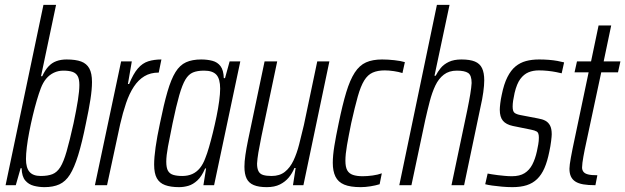

<svg xmlns="http://www.w3.org/2000/svg" viewBox="-20 -763 2576 791"><path d="M163 8Q141 8 119.5 2.5Q98 -3 84 -19.5Q70 -36 69 -70H65L45 0H3L159 -743H211L149 -449H154Q165 -473 179 -488.5Q193 -504 212 -511Q231 -518 254 -518Q292 -518 314.5 -509.5Q337 -501 348 -481Q359 -461 359 -425Q359 -395 352.5 -353Q346 -311 334 -255Q318 -175 302 -123.5Q286 -72 268 -43.5Q250 -15 224.5 -3.5Q199 8 163 8ZM148 -38Q177 -38 196 -45.5Q215 -53 228.5 -74.5Q242 -96 254.5 -139.5Q267 -183 283 -255Q295 -312 301 -350.5Q307 -389 307 -413Q307 -437 300 -449.5Q293 -462 278.5 -467Q264 -472 241 -472Q220 -472 202 -463.5Q184 -455 170.5 -439Q157 -423 148 -399Q140 -378 131.5 -349Q123 -320 115 -286.5Q107 -253 100.5 -219.5Q94 -186 90.5 -157Q87 -128 87 -108Q87 -72 101.5 -55Q116 -38 148 -38Z M371 0 479 -510H523L507 -417H512Q529 -459 548 -481Q567 -503 591 -510.5Q615 -518 645 -518L634 -464Q600 -464 575 -449Q550 -434 531.5 -406Q513 -378 499.5 -338.5Q486 -299 475 -251L421 0Z M718 8Q683 8 660 -0.5Q637 -9 626 -29Q615 -49 615 -85Q615 -114 621 -156.5Q627 -199 639 -255Q655 -334 670 -385.5Q685 -437 703 -466Q721 -495 746.5 -506.5Q772 -518 809 -518Q834 -518 855 -512.5Q876 -507 888.5 -490.5Q901 -474 902 -441H907L926 -510H970L862 0H818L829 -69H825Q811 -36 793 -19.5Q775 -3 756 2.5Q737 8 718 8ZM731 -38Q754 -38 772 -46Q790 -54 803.5 -70.5Q817 -87 826 -112Q833 -129 841 -156.5Q849 -184 857 -216.5Q865 -249 872 -283Q879 -317 883 -347Q887 -377 887 -398Q887 -438 871.5 -455Q856 -472 821 -472Q793 -472 775 -464.5Q757 -457 744 -435.5Q731 -414 718.5 -370.5Q706 -327 691 -255Q679 -197 672 -159Q665 -121 665 -97Q665 -72 672 -59.5Q679 -47 694 -42.5Q709 -38 731 -38Z M1079 8Q1046 8 1025.5 -0.5Q1005 -9 996 -27.5Q987 -46 987 -76Q987 -97 991 -124.5Q995 -152 1002 -186L1070 -510H1122L1057 -201Q1049 -162 1044.5 -135Q1040 -108 1039 -89Q1039 -69 1045 -57.5Q1051 -46 1064.5 -42Q1078 -38 1099 -38Q1132 -38 1153.5 -55Q1175 -72 1189 -101.5Q1203 -131 1212.5 -168.5Q1222 -206 1232 -248L1287 -510H1337L1230 0H1187L1198 -71H1193Q1184 -49 1169.5 -31.5Q1155 -14 1133 -3Q1111 8 1079 8Z M1466 8Q1423 8 1398 -2.5Q1373 -13 1362 -35.5Q1351 -58 1351 -92Q1351 -122 1357.5 -162Q1364 -202 1375 -254Q1391 -332 1406.5 -383Q1422 -434 1441.5 -464Q1461 -494 1488 -506Q1515 -518 1554 -518Q1578 -518 1605 -515Q1632 -512 1648 -507L1638 -462Q1623 -467 1602.5 -470Q1582 -473 1565 -473Q1536 -473 1515.5 -464Q1495 -455 1480.5 -431.5Q1466 -408 1454 -365.5Q1442 -323 1427 -256Q1416 -202 1409.5 -164.5Q1403 -127 1403 -101Q1403 -75 1410.5 -61.5Q1418 -48 1434 -42.5Q1450 -37 1474 -37Q1493 -37 1515 -40Q1537 -43 1553 -49L1544 -4Q1528 1 1506.5 4.5Q1485 8 1466 8Z M1625 0 1780 -743H1832L1770 -451H1775Q1783 -467 1795.5 -482.5Q1808 -498 1829 -508Q1850 -518 1881 -518Q1916 -518 1936.5 -509.5Q1957 -501 1966 -482Q1975 -463 1975 -432Q1975 -412 1971 -383Q1967 -354 1960 -324L1892 0H1840L1905 -309Q1913 -348 1917.5 -375.5Q1922 -403 1923 -421Q1923 -453 1908.5 -462.5Q1894 -472 1862 -472Q1830 -472 1808.5 -455.5Q1787 -439 1773.5 -410.5Q1760 -382 1750.5 -345.5Q1741 -309 1732 -269L1675 0Z M2091 8Q2070 8 2048 6Q2026 4 2008 1.5Q1990 -1 1979 -4L1989 -48Q1995 -47 2006 -45Q2017 -43 2030.5 -41.5Q2044 -40 2059 -38.5Q2074 -37 2089 -37Q2121 -37 2141 -49.5Q2161 -62 2173 -85Q2185 -108 2192 -140Q2195 -154 2197.5 -168Q2200 -182 2200 -196Q2200 -216 2191.5 -221Q2183 -226 2167 -229L2093 -244Q2065 -250 2052 -265.5Q2039 -281 2039 -311Q2039 -320 2041 -337Q2043 -354 2047 -372Q2056 -417 2070.5 -445.5Q2085 -474 2104 -489.5Q2123 -505 2147 -511.5Q2171 -518 2201 -518Q2221 -518 2240.5 -516.5Q2260 -515 2276.5 -512Q2293 -509 2304 -506L2294 -461Q2286 -463 2271 -466Q2256 -469 2237.5 -471Q2219 -473 2200 -473Q2176 -473 2157 -465Q2138 -457 2123.5 -437.5Q2109 -418 2100 -380Q2096 -362 2094 -348.5Q2092 -335 2092 -324Q2092 -304 2100 -298Q2108 -292 2124 -289L2197 -275Q2215 -272 2227 -265.5Q2239 -259 2246 -246Q2253 -233 2253 -210Q2253 -202 2250.5 -181.5Q2248 -161 2243 -138Q2235 -98 2223 -70.5Q2211 -43 2193 -25.5Q2175 -8 2150 0Q2125 8 2091 8Z M2433 0Q2403 0 2383 -3.5Q2363 -7 2350.5 -15Q2338 -23 2332 -36Q2326 -49 2326 -68Q2326 -75 2327.5 -86.5Q2329 -98 2332 -114.5Q2335 -131 2339 -151L2405 -465H2347L2357 -510H2415L2446 -658H2498L2467 -510H2536L2526 -465H2457L2389 -147Q2386 -132 2383.5 -118Q2381 -104 2379.5 -92.5Q2378 -81 2378 -73Q2378 -63 2383.5 -55.5Q2389 -48 2402.5 -44.5Q2416 -41 2441 -41Z"/></svg>

Font: Saira ExtraCondensed Light
Style: Italic
Weight: 300
Width: 2
Italic angle: -12°
Designer: Hector Gatti with collaboration of the Omnibus-Type team
Foundry: Omnibus-Type
Version: Version 1.101